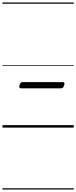

<svg xmlns="http://www.w3.org/2000/svg" viewBox="-20 -1030 615 1550"><path d="M150 -317Q139 -317 136.5 -323Q134 -329 138 -343Q142 -357 148 -362Q154 -367 165 -367H485Q497 -367 499.5 -361Q502 -355 498 -342Q494 -328 488 -322.5Q482 -317 470 -317ZM0 490H575V500H0ZM0 -20H575V0H0ZM0 -505H575V-500H0ZM0 -1010H575V-1000H0Z"/></svg>

Font: Playwrite AU TAS Guides
Style: Regular
Weight: 400
Designer: Veronika Burian, José Scaglione
Foundry: TypeTogether
Version: Version 1.003